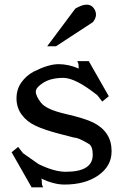

<svg xmlns="http://www.w3.org/2000/svg" viewBox="-20 -785 550 826"><path d="M304 -748Q333 -765 352.5 -765Q372 -765 382.5 -751Q393 -737 393 -722Q393 -707 380 -690L221 -586H183ZM263 -46Q379 -46 379 -119Q379 -156 362 -166Q317 -193 299 -193Q298 -193 235 -209.5Q172 -226 134 -243.5Q96 -261 73.5 -291.5Q51 -322 51 -361.5Q51 -401 72 -430.5Q93 -460 125 -477Q189 -509 232 -509Q275 -509 319 -490Q318 -494 318 -503.5Q318 -513 312 -522H362L448 -371L420 -348L399 -375Q305 -450 252.5 -450Q200 -450 167 -429.5Q134 -409 134 -390.5Q134 -372 156.5 -343Q179 -314 261.5 -295Q344 -276 381 -258Q460 -218 460 -136V-133Q460 -71 403.5 -31Q347 9 257 9Q212 9 157 -17L158 -15L160 -12H159Q160 -9 160 1.5Q160 12 166 21H116L30 -130L58 -153L79 -126L146 -79Q213 -46 263 -46Z"/></svg>

Font: Sawarabi Mincho
Style: Regular
Weight: 400
Version: Version 1.00